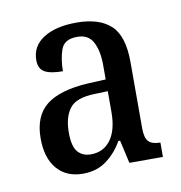

<svg xmlns="http://www.w3.org/2000/svg" viewBox="-50 -767 410 434"><g transform="rotate(-10 155.0 -549.5)"><path d="M108 -380Q70 -380 48.5 -405Q27 -430 27 -475Q27 -526 57.5 -550.5Q88 -575 153 -579L195 -581V-614Q195 -646 184.5 -666.5Q174 -687 148 -687Q118 -687 110.5 -665Q103 -643 103 -616Q75 -616 61.5 -623.5Q48 -631 48 -651Q48 -683 76 -701Q104 -719 152 -719Q204 -719 230.5 -694.5Q257 -670 257 -610V-458Q257 -436 265 -427.5Q273 -419 292 -419V-386H215L203 -439H199Q185 -414 162.5 -397Q140 -380 108 -380ZM133 -420Q162 -420 178.5 -442.5Q195 -465 195 -506V-554L165 -553Q122 -552 107 -532Q92 -512 92 -477Q92 -445 103 -432.5Q114 -420 133 -420Z"/></g></svg>

Font: Noto Serif Bengali ExtraCondensed
Style: Regular
Weight: 400
Width: 2
Designer: Juan Bruce, Universal Thirst, Indian Type Foundry and the Monotype Design Team.
Foundry: Monotype Imaging Inc.
Version: Version 2.003; ttfautohint (v1.8.4.7-5d5b)